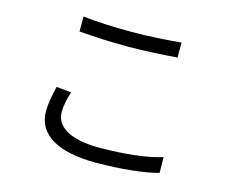

<svg xmlns="http://www.w3.org/2000/svg" viewBox="-102 -845 1203 1011"><g transform="rotate(15 500.0 -339.0)"><path d="M235 -702V-620C314 -614 399 -609 499 -609C592 -609 701 -616 769 -621V-703C697 -696 595 -689 499 -689C399 -689 307 -693 235 -702ZM275 -299 194 -307C185 -266 173 -219 173 -168C173 -42 291 25 494 25C636 25 763 10 835 -10L834 -96C759 -71 630 -56 492 -56C332 -56 254 -109 254 -185C254 -222 262 -259 275 -299Z"/></g></svg>

Font: Source Han Sans KR
Style: Regular
Weight: 400
Designer: Ryoko NISHIZUKA 西塚涼子 (kana, bopomofo & ideographs); Paul D. Hunt (Latin, Greek & Cyrillic); Sandoll Communications 산돌커뮤니
Foundry: Adobe
Version: Version 2.004;hotconv 1.0.118;makeotfexe 2.5.65603